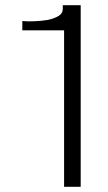

<svg xmlns="http://www.w3.org/2000/svg" viewBox="-20 -720 417 740"><path d="M227 0V-603H66V-639Q84 -637 111 -638Q138 -639 163 -643Q188 -648 205 -658Q222 -668 222 -686V-700H291V0Z"/></svg>

Font: Panamera
Style: Regular
Weight: 400
Designer: Bastien Sozeau
Foundry: NBR — Bastien Sozeau
Version: Version 3.002; ttfautohint (v1.8.4.7-5d5b);gftools[0.9.33]